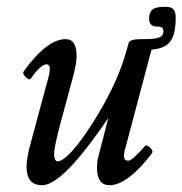

<svg xmlns="http://www.w3.org/2000/svg" viewBox="-20 -530 536 564"><path d="M104 14C155 14 235 -91 298 -183L270 -74C266 -61 265 -48 265 -37C265 -3 277 14 302 14C337 14 379 -18 426 -79C427 -82 428 -82 428 -84C428 -91 416 -103 409 -103C408 -103 406 -102 405 -100C381 -73 365 -58 357 -58C348 -58 344 -63 344 -73C344 -79 346 -89 351 -105L425 -384C473 -389 496 -407 496 -477C496 -500 490 -510 466 -510C436 -510 418 -505 418 -475C418 -459 426 -452 443 -452C454 -452 460 -448 460 -438C460 -415 432 -415 393 -415C372 -415 360 -411 358 -404C343 -347 325 -300 301 -254C270 -191 186 -56 149 -56C143 -56 139 -64 139 -77C139 -92 145 -119 156 -162L196 -310C202 -333 205 -352 205 -365C205 -398 195 -415 173 -415C136 -415 95 -383 50 -321C49 -319 48 -318 48 -316C48 -310 60 -297 66 -297C68 -297 70 -298 71 -300C83 -317 102 -341 117 -341C123 -341 127 -336 126 -325C126 -321 125 -312 122 -302L66 -94C61 -72 58 -54 58 -40C58 -4 73 14 104 14Z"/></svg>

Font: Junicode Two Beta SemiCondensed Medium
Style: Italic
Weight: 500
Width: 4
Italic angle: -10°
Version: Version 1.063